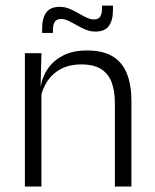

<svg xmlns="http://www.w3.org/2000/svg" viewBox="-20 -682 565 702"><path d="M400 0V-306Q400 -349.5 388.2 -381Q376.5 -412.5 349.5 -429.5Q322.5 -446.5 277 -446.5Q235 -446.5 204 -430.5Q173 -414.5 154 -386.5Q135 -358.5 128 -322.5L115.5 -367.5H129Q135.5 -403.5 156.2 -432.8Q177 -462 212.2 -479.8Q247.5 -497.5 298 -497.5Q357 -497.5 392.5 -475.5Q428 -453.5 444.2 -412.2Q460.5 -371 460.5 -312V0ZM71 0V-487.5H131.5L128.5 -367L131.5 -364V0ZM328.5 -566.5Q310.5 -566.5 293.5 -573.5Q276.5 -580.5 261 -589.5Q245.5 -598.5 231 -605.5Q216.5 -612.5 203 -612.5Q187.5 -612.5 180.5 -602.5Q173.5 -592.5 173.5 -571.5V-561.5H134V-577.5Q134 -615.5 149 -636.2Q164 -657 198.5 -657Q217 -657 233.8 -650Q250.5 -643 266 -634Q281.5 -625 296 -618Q310.5 -611 323.5 -611Q339.5 -611 346.2 -621Q353 -631 353 -651.5V-661.5H393V-645.5Q393 -607.5 378 -587Q363 -566.5 328.5 -566.5Z"/></svg>

Font: Anek Tamil Medium Light
Style: Regular
Weight: 300
Version: Version 1.003